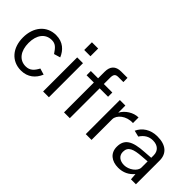

<svg xmlns="http://www.w3.org/2000/svg" viewBox="11 -1432 2111 2111"><g transform="rotate(45 1067.0 -376.0)"><path d="M284 -540C138 -540 43 -426 43 -263C43 -101 138 10 284 10C389 10 458 -50 493 -135L420 -157C388 -97 354 -59 288 -59C190 -59 129 -139 129 -265C129 -389 190 -468 288 -468C347 -468 373 -437 414 -376L488 -398C455 -477 392 -540 284 -540Z M620 -530V0H710V-530ZM617 -762V-642H714V-762Z M1034 -530V-626C1034 -674 1046 -697 1091 -697H1171L1170 -762H1072C987 -762 945 -716 945 -633V-530H832V-464H945V0H1035V-464H1166V-530Z M1373 0V-321C1373 -387 1456 -459 1564 -453V-540C1486 -540 1405 -488 1369 -419V-530H1283V0Z M1796 10C1872 10 1933 -20 1980 -76L1986 0H2063V-370C2063 -474 1995 -540 1859 -540C1750 -540 1674 -486 1637 -407L1710 -389C1748 -448 1797 -474 1855 -474C1930 -474 1976 -432 1976 -363V-325L1879 -318C1697 -308 1622 -260 1622 -143C1622 -46 1692 10 1796 10ZM1822 -56C1755 -56 1709 -91 1709 -151C1709 -231 1769 -254 1895 -263L1976 -269V-174C1976 -114 1894 -56 1822 -56Z"/></g></svg>

Font: Cheyenne Sans
Style: Regular
Weight: 400
Designer: The Public Sans project authors (U.S. Web Design System), Libre Franklin designed by Pablo Impallari and Rodrigo Fuenzal
Foundry: The Cheyenne Sans Project Authors
Version: Version 2.007